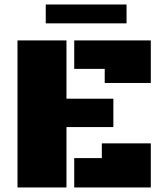

<svg xmlns="http://www.w3.org/2000/svg" viewBox="-20 -826 731 846"><path d="M272.9 -266.1V0H57.1V-647.9H272.9V-391.1H479.5V-266.1ZM307.1 -522.5V-647.9H644.5V-460.4H441.4V-522.5ZM307.1 0V-129.4H428.7V-194.3H644.5V0ZM181.6 -806.2H537.6V-723.1H181.6Z"/></svg>

Font: Black Ops One
Style: Regular
Weight: 400
Designer: James Grieshaber
Foundry: James Grieshaber
Version: Version 1.002